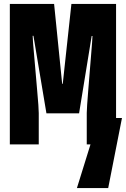

<svg xmlns="http://www.w3.org/2000/svg" viewBox="-20 -734 640 976"><path d="M30 0V-714H255L296 -308H299L343 -714H570V-134H600L530 222H371L440 0H421V-160Q421 -171 423 -201.5Q425 -232 428.5 -274Q432 -316 435.5 -361Q439 -406 442.5 -447Q446 -488 448 -516Q450 -544 450 -551H446L382 -158H216L150 -552H146Q146 -545 148 -516.5Q150 -488 154 -447Q158 -406 161.5 -360.5Q165 -315 169 -273.5Q173 -232 175 -201Q177 -170 177 -159V0Z"/></svg>

Font: Noto Sans Mono Black
Style: Regular
Weight: 900
Designer: Monotype Design Team
Foundry: Monotype Imaging Inc.
Version: Version 2.014